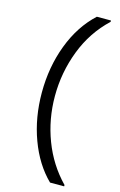

<svg xmlns="http://www.w3.org/2000/svg" viewBox="-162 -998 777 1248"><g transform="rotate(15 227.0 -374.0)"><path d="M311 186Q215 92 161.5 -53Q108 -198 108 -366Q108 -538 164.5 -687.5Q221 -837 326 -934H421V-925Q309 -820 252.5 -672.5Q196 -525 196 -366Q196 -211 249.5 -70Q303 71 406 177V186Z"/></g></svg>

Font: Fz Poppins
Style: Regular
Weight: 400
Designer: Ninad Kale (Devanagari), Jonny Pinhorn (Latin)
Foundry: Indian Type Foundry
Version: Vit hóa bi Vntype.Com & FontZin.Com